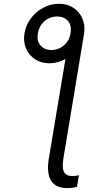

<svg xmlns="http://www.w3.org/2000/svg" viewBox="-20 -780 552 1005"><path d="M339.4 -571.3 420.4 -605.5 312 48.3Q303.7 99.1 315.2 120.4Q326.7 141.6 359.4 141.6Q366.7 141.6 376 140.4Q385.3 139.2 393.1 137.2L382.8 197.8Q372.6 201.2 358.4 202.9Q344.2 204.6 332 204.6Q271.5 204.6 247.1 165.3Q222.7 126 235.8 48.3ZM107.9 -604Q114.7 -647.9 141.1 -683.3Q167.5 -718.8 206.5 -739.5Q245.6 -760.3 289.6 -760.3Q332.5 -760.3 364.5 -739Q396.5 -717.8 411.6 -682.4Q426.8 -647 419.9 -604Q413.1 -562 386.2 -526.6Q359.4 -491.2 320.6 -470.2Q281.7 -449.2 238.3 -448.7Q195.8 -448.7 163.8 -469.7Q131.8 -490.7 116.5 -526.1Q101.1 -561.5 107.9 -604ZM249.5 -518.1Q273.9 -518.6 294.7 -529.1Q315.4 -539.6 330.1 -559.1Q344.7 -578.6 349.1 -605.5Q356 -647 335.4 -670.4Q314.9 -693.8 278.8 -693.8Q255.4 -693.8 233.9 -683.3Q212.4 -672.9 197.8 -652.8Q183.1 -632.8 178.2 -605Q171.4 -563.5 193.1 -540.8Q214.8 -518.1 249.5 -518.1Z"/></svg>

Font: Inter Light
Style: Italic
Weight: 300
Italic angle: -9.3988°
Designer: Rasmus Andersson
Foundry: rsms
Version: Version 4.001;git-66647c0bb